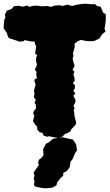

<svg xmlns="http://www.w3.org/2000/svg" viewBox="-28 -712 587 1029"><path d="M286 28 270 25 258 23 233 18 225 21 206 15 200 0 184 -3 172 -17 171 -34 163 -41 149 -62 153 -80 156 -92 150 -104 153 -116 165 -131 164 -151 157 -161 164 -176 153 -192 157 -209 154 -224 158 -241 163 -258 159 -269 156 -285 170 -293 166 -312 168 -326 158 -341 166 -352 170 -367 165 -385 166 -404 171 -416 160 -425 163 -444 165 -455 166 -464 159 -477 158 -489 137 -490 104 -497 98 -491 75 -489 59 -495 19 -508 12 -523 10 -533 -8 -560V-574L-5 -606L1 -618L-2 -633L9 -655L34 -664L47 -679L74 -681L95 -676L118 -683L128 -675L146 -680L166 -682L198 -678L227 -680L245 -675L265 -682L292 -684L307 -680L333 -687L358 -680L381 -686L404 -690L429 -692L466 -689L481 -690L492 -680L511 -676L516 -665L524 -645L539 -635V-604L535 -573L532 -559L538 -544L519 -528L505 -506L478 -493L462 -491L436 -492L406 -498L388 -491L371 -477L373 -462L367 -440L363 -426L366 -412L361 -399L365 -381L372 -360L361 -338L371 -327L365 -312L370 -300L373 -280L362 -266L374 -255L373 -239L365 -226L376 -210L365 -199L375 -180L377 -167L366 -145L372 -131L367 -122L370 -108L371 -90L380 -57L377 -43L369 -35L361 -26L353 -18L351 -9L334 1L320 6L306 21H301ZM222 297 199 296 161 288 154 280 157 259 152 246 157 230 152 213 181 171 176 163 180 145 193 135 205 120 203 87 218 59 234 50 257 31 286 27 305 23 335 30 363 36 380 62 385 94 375 107 361 141 350 154 346 183 331 204 311 215V229L295 244L278 266L275 281L252 294Z"/></svg>

Font: Winky Rough Black
Style: Regular
Weight: 900
Designer: Simon Atzbach
Foundry: typofactur
Version: Version 1.206; ttfautohint (v1.8.4.7-5d5b)